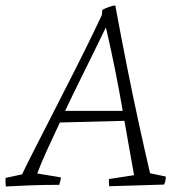

<svg xmlns="http://www.w3.org/2000/svg" viewBox="-33 -667 658 696"><path d="M-12 9Q-13 1 -13 -6.5Q-13 -14 -13 -22L47 -35Q64 -71 91.5 -124.5Q119 -178 151.5 -242Q184 -306 218 -372.5Q252 -439 282.5 -501Q313 -563 336 -612L338 -631Q346 -636 361.5 -641.5Q377 -647 385 -647L386 -642Q406 -533 427.5 -425Q449 -317 470.5 -218.5Q492 -120 511 -39L568 -27Q568 -11 562 2Q504 4 452.5 5.5Q401 7 363 8Q361 -4 362 -18L453 -32Q444 -81 435.5 -130Q427 -179 418 -229L184 -223Q158 -168 136 -119.5Q114 -71 102 -38L188 -24Q187 -18 185.5 -10.5Q184 -3 182 3Q125 3 75 5Q25 7 -12 9ZM350 -566Q334 -533 310 -484Q286 -435 258 -378.5Q230 -322 203 -265H412Q400 -334 385.5 -407.5Q371 -481 352 -563Z"/></svg>

Font: Labrada Lght
Style: Italic
Weight: 300
Italic angle: -7°
Designer: Mercedes Jáuregui
Foundry: Omnibus-Type Team
Version: Version 1.000; ttfautohint (v1.8.4.7-5d5b)